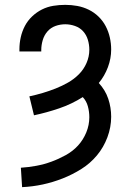

<svg xmlns="http://www.w3.org/2000/svg" viewBox="-20 -763 540 791"><path d="M71 8 66 -72Q98 -74 130 -80Q162 -86 192 -97Q222 -108 251 -124Q280 -140 301.5 -163.5Q323 -187 335.5 -217.5Q348 -248 348 -280Q348 -303 342 -325Q336 -347 321 -363Q275 -334 223.5 -316.5Q172 -299 120 -288L101 -366Q129 -372 156 -380Q183 -388 209.5 -398.5Q236 -409 260.5 -423Q285 -437 305 -457Q325 -477 336.5 -503.5Q348 -530 348 -558Q348 -579 342 -599Q336 -619 322.5 -634Q309 -649 289 -656Q269 -663 249 -663Q228 -663 208.5 -656Q189 -649 175.5 -633.5Q162 -618 156 -597.5Q150 -577 150 -557V-551H60V-560Q60 -585 65.5 -609.5Q71 -634 82.5 -656Q94 -678 112.5 -695.5Q131 -713 153 -724Q175 -735 199.5 -739Q224 -743 249 -743Q274 -743 298.5 -738.5Q323 -734 345.5 -723Q368 -712 386 -694.5Q404 -677 415.5 -655Q427 -633 432.5 -608.5Q438 -584 438 -559Q438 -522 424.5 -486Q411 -450 387 -421Q400 -407 410 -390.5Q420 -374 426 -356Q432 -338 435 -319.5Q438 -301 438 -282Q438 -239 422.5 -197.5Q407 -156 379.5 -123Q352 -90 315.5 -67Q279 -44 238.5 -28Q198 -12 156 -3Q114 6 71 8Z"/></svg>

Font: Iosevka Medium
Style: Regular
Weight: 500
Monospace: yes
Designer: Belleve Invis
Foundry: Belleve Invis
Version: Version 32.5.0; ttfautohint (v1.8.4)